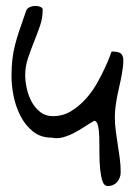

<svg xmlns="http://www.w3.org/2000/svg" viewBox="-20 -622 452 644"><path d="M295.9 -216.8Q282.2 -209 265.1 -197.8Q248 -186.5 229.5 -176.8Q210.9 -167 191.9 -161.6Q172.9 -156.2 154.3 -160.2Q116.2 -160.2 90.3 -181.2Q64.5 -202.1 48.3 -233.9Q32.2 -265.6 25.4 -300.8Q18.6 -335.9 18.6 -365.2Q18.6 -397.5 21.5 -422.9Q24.4 -448.2 30.8 -472.7Q37.1 -497.1 45.9 -522.9Q54.7 -548.8 66.4 -582Q68.4 -591.8 77.1 -596.7Q85.9 -601.6 96.7 -602.1Q107.4 -602.5 116.2 -598.6Q125 -594.7 123 -585.9Q123 -560.5 113.8 -534.2Q104.5 -507.8 93.8 -481Q83 -454.1 73.7 -426.3Q64.5 -398.4 64.5 -370.1Q64.5 -349.6 69.8 -325.2Q75.2 -300.8 86.4 -280.3Q97.7 -259.8 115.2 -246.1Q132.8 -232.4 157.2 -232.4Q190.4 -232.4 217.3 -248.5Q244.1 -264.6 266.1 -288.6Q288.1 -312.5 304.2 -340.8Q320.3 -369.1 331.5 -393.6Q342.8 -418 348.6 -433.6Q353.5 -449.2 355.5 -449.2Q378.9 -449.2 386.7 -441.4Q393.6 -433.6 393.6 -419.9Q393.6 -400.4 389.2 -376Q384.8 -351.6 378.9 -326.2Q373 -300.8 369.1 -275.9Q365.2 -251 365.2 -230.5Q365.2 -207 368.2 -183.6Q371.1 -160.2 375 -136.7Q378.9 -113.3 381.8 -90.3Q384.8 -67.4 384.8 -44.9Q384.8 -25.4 373 -11.7Q361.3 2 341.8 2Q329.1 2 323.7 -14.2Q318.4 -30.3 315.9 -54.7Q313.5 -79.1 313.5 -107.4Q313.5 -135.7 313 -160.2Q312.5 -184.6 308.6 -200.7Q304.7 -216.8 295.9 -216.8Z"/></svg>

Font: Indie Flower
Style: Regular
Weight: 400
Designer: Kimberly Geswein
Foundry: Kimberly Geswein
Version: Version 1.001 2010